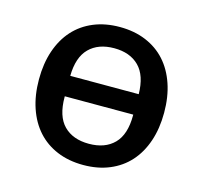

<svg xmlns="http://www.w3.org/2000/svg" viewBox="-84 -621 768 726"><g transform="rotate(15 300.0 -258.0)"><path d="M300 12Q243 12 197.5 -7Q152 -26 120.5 -61Q89 -96 72 -146Q55 -196 55 -258Q55 -320 72 -370Q89 -420 120.5 -455Q152 -490 197.5 -509Q243 -528 300 -528Q357 -528 402.5 -509Q448 -490 479.5 -455Q511 -420 528 -370Q545 -320 545 -258Q545 -196 528 -146Q511 -96 479.5 -61Q448 -26 402.5 -7Q357 12 300 12ZM300 -71Q363 -71 398.5 -107Q434 -143 434 -218V-221H166V-218Q166 -143 201.5 -107Q237 -71 300 -71ZM300 -445Q238 -445 202.5 -409.5Q167 -374 166 -301H434Q433 -374 397.5 -409.5Q362 -445 300 -445Z"/></g></svg>

Font: IBM Plex Mono Medium
Style: Regular
Weight: 500
Monospace: yes
Designer: Mike Abbink, Paul van der Laan, Pieter van Rosmalen
Foundry: Bold Monday
Version: Version 2.3